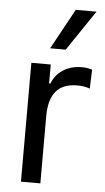

<svg xmlns="http://www.w3.org/2000/svg" viewBox="-55 -813 463 848"><g transform="rotate(5 176.5 -388.5)"><path d="M217 -598 338 -777H246L148 -598ZM71 0H157V-298C157 -396 198 -445 281 -445C305 -445 317 -443 338 -436L341 -520C325 -525 315 -527 294 -527C226 -527 180 -490 163 -443H157V-527H71Z"/></g></svg>

Font: Be Vietnam
Style: Regular
Weight: 400
Designer: Gabriel Lam
Foundry: TypeRant
Version: Version 4.000